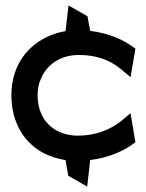

<svg xmlns="http://www.w3.org/2000/svg" viewBox="-20 -583 539 709"><path d="M22 -230C22 -196 28 -163 39 -134C65 -65 122 -12 206 5C209 6 214 7 222 8L232 66L302 106L313 8C379 0 439 -25 480 -58L462 -165L425 -134C386 -104 333 -82 267 -82C245 -82 225 -86 206 -93C155 -113 119 -160 119 -231C119 -252 122 -272 130 -290C151 -341 198 -380 272 -380C338 -380 387 -360 425 -329L462 -298L480 -403C439 -436 380 -461 313 -469L303 -523L233 -563L222 -468C204 -465 185 -460 168 -453C84 -419 22 -344 22 -230Z"/></svg>

Font: Charger Sport
Style: Bd
Weight: 700
Designer: Jasper
Foundry: Cannot Into Space Fonts
Version: Version 1.1